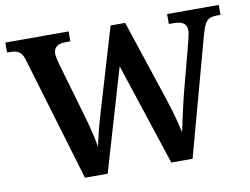

<svg xmlns="http://www.w3.org/2000/svg" viewBox="-77 -824 1213 933"><g transform="rotate(-10 529.5 -357.0)"><path d="M87 -612Q81 -633 72 -644.5Q63 -656 49.5 -660.5Q36 -665 16 -665H3V-714H315V-665H292Q262 -665 247 -653.5Q232 -642 232 -617Q232 -609 235 -595.5Q238 -582 241 -570L318 -305Q326 -278 334 -248Q342 -218 348.5 -189Q355 -160 358 -137Q366 -172 374.5 -207Q383 -242 394 -279L521 -707H593L726 -306Q742 -258 754.5 -211.5Q767 -165 773 -136Q778 -160 784.5 -189Q791 -218 798 -249.5Q805 -281 813 -313L879 -564Q882 -576 885.5 -592.5Q889 -609 889 -617Q889 -643 873 -654Q857 -665 824 -665H801V-714H1056V-665H1037Q1018 -665 1004 -659.5Q990 -654 980 -637Q970 -620 961 -587L801 0H696L530 -504L382 0H270Z"/></g></svg>

Font: Noto Serif Kannada SemiBold
Style: Regular
Weight: 600
Version: Version 2.003